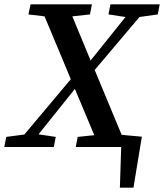

<svg xmlns="http://www.w3.org/2000/svg" viewBox="-27 -683 762 892"><path d="M477 -616 486 -663H715L706 -616L621 -604L413 -358L538 -57L555 -55L632 -48L593 189H530L536 0H325L334 -47L411 -55L321 -270L152 -59L232 -47L223 0H-7L2 -47L86 -58L302 -315L180 -607L105 -616L115 -663H400L391 -616L309 -607L394 -402L556 -604Z"/></svg>

Font: Source Serif Pro SemiBold
Style: Italic
Weight: 600
Italic angle: -12°
Designer: Frank Grießhammer
Foundry: Adobe Systems Incorporated
Version: Version 3.001;hotconv 1.0.111;makeotfexe 2.5.65597